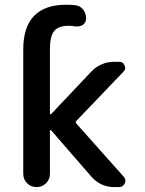

<svg xmlns="http://www.w3.org/2000/svg" viewBox="-20 -803 607 802"><path d="M193.4 -258.8Q192.4 -260.7 190.4 -259.8Q188.5 -258.8 188.5 -257.8V-77.1Q188.5 -53.7 172.4 -37.6Q156.2 -21.5 132.8 -21.5Q109.4 -21.5 93.3 -37.6Q77.1 -53.7 77.1 -77.1V-595.7Q77.1 -783.2 256.8 -783.2Q276.4 -783.2 293.9 -781.2Q314.5 -779.3 327.1 -763.2Q339.8 -747.1 339.8 -726.6Q339.8 -709 326.2 -699.2Q315.4 -692.4 302.7 -692.4Q299.8 -692.4 295.9 -692.4Q280.3 -695.3 266.6 -695.3Q224.6 -695.3 206.5 -673.8Q188.5 -652.3 188.5 -595.7V-328.1Q188.5 -326.2 190.4 -325.7Q192.4 -325.2 193.4 -326.2L360.4 -502.9Q400.4 -544.9 458 -544.9H477.5Q494.1 -544.9 500 -530.3Q502.9 -524.4 502.9 -519.5Q502.9 -510.7 495.1 -502.9L298.8 -297.9Q293.9 -293 298.8 -287.1L497.1 -64.5Q503.9 -56.6 503.9 -47.9Q503.9 -43 501 -37.1Q494.1 -21.5 477.5 -21.5H458Q400.4 -21.5 362.3 -64.5Z"/></svg>

Font: Gen Jyuu Gothic Medium
Style: Regular
Weight: 500
Designer: [Source Han Sans]
Ryoko NISHIZUKA  (kana & ideographs); Paul D. Hunt (Latin, Greek & Cyrillic); Wenlong ZHANG  (bopomofo
Version: Version 1.002.20150607